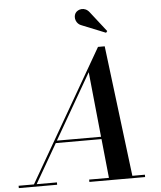

<svg xmlns="http://www.w3.org/2000/svg" viewBox="-109 -1043 921 1098"><g transform="rotate(-5 351.0 -494.5)"><path d="M393.5 -896 528.5 -841.5 536 -850.5 445 -967C419 -1000.5 378.5 -990.5 364.5 -968.5C349.5 -944 361.5 -906 393.5 -896ZM-46 -13.5V0H174V-13.5H57.5L187 -238H449.5L472.5 -13.5H359V0H679V-13.5H607L514 -765H475.5L42 -13.5ZM410 -625.5 448 -251.5H194.5Z"/></g></svg>

Font: Bodoni* 16pt Medium
Style: Italic
Weight: 500
Italic angle: -13°
Version: Version 2.3